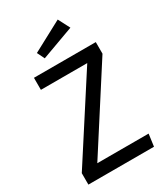

<svg xmlns="http://www.w3.org/2000/svg" viewBox="-220 -1008 962 1105"><g transform="rotate(-30 261.0 -455.5)"><path d="M477 -689V-612L136 -81H477L466 0H30V-76L374 -609H66V-689ZM352 -911 392 -834 176 -755 152 -804Z"/></g></svg>

Font: Firava
Style: Regular
Weight: 400
Designer: Carrois Corporate & Edenspiekermann AG
Foundry: Greg Finn Gibson
Version: Version 5.000